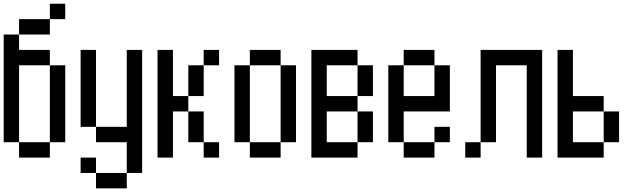

<svg xmlns="http://www.w3.org/2000/svg" viewBox="-20 -937 3457 1040"><path d="M0 -166.7V-750H83.3V-666.7H250V-583.3H83.3V-166.7ZM83.3 -166.7H250V-83.3H83.3ZM83.3 -750V-833.3H250V-750ZM250 -916.7H333.3V-833.3H250ZM250 -166.7V-583.3H333.3V-166.7Z M416.7 0V-83.3H500V0ZM416.7 -250V-666.7H500V-250ZM500 -166.7V-250H666.7V-666.7H750V0H666.7V-166.7ZM500 0H666.7V83.3H500Z M833.3 -83.3V-666.7H916.7V-416.7H1000V-333.3H916.7V-83.3ZM1000 -166.7V-333.3H1083.3V-166.7ZM1000 -416.7V-583.3H1083.3V-416.7ZM1083.3 -166.7H1166.7V-83.3H1083.3ZM1083.3 -583.3V-666.7H1166.7V-583.3Z M1250 -166.7V-583.3H1333.3V-166.7ZM1583.3 -166.7H1500V-583.3H1583.3ZM1333.3 -166.7H1500V-83.3H1333.3ZM1333.3 -583.3V-666.7H1500V-583.3Z M1666.7 -83.3V-666.7H1916.7V-583.3H1750V-416.7H1916.7V-333.3H1750V-166.7H1916.7V-83.3ZM1916.7 -166.7V-333.3H2000V-166.7ZM1916.7 -416.7V-583.3H2000V-416.7Z M2083.3 -166.7V-583.3H2166.7V-416.7H2333.3V-583.3H2416.7V-333.3H2166.7V-166.7ZM2166.7 -166.7H2333.3V-83.3H2166.7ZM2166.7 -583.3V-666.7H2333.3V-583.3ZM2333.3 -166.7V-250H2416.7V-166.7Z M2500 -83.3V-166.7H2583.3V-83.3ZM2833.3 -83.3V-583.3H2666.7V-166.7H2583.3V-666.7H2916.7V-83.3Z M3000 -83.3V-666.7H3083.3V-416.7H3250V-333.3H3083.3V-166.7H3250V-83.3ZM3333.3 -166.7H3250V-333.3H3333.3Z"/></svg>

Font: Galmuri11 Condensed
Style: Regular
Weight: 400
Width: 3
Designer: Lee Minseo (quiple)
Version: Version 2.399;hotconv 1.1.1;makeotfexe 2.6.0 DEVELOPMENT